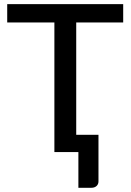

<svg xmlns="http://www.w3.org/2000/svg" viewBox="-20 -738 637 932"><path d="M350 -629V-83.5H458V142.5Q458 156.5 448.5 165Q439 173.5 424 173.5H360.5V0H244V-629H15V-718H578V-629Z"/></svg>

Font: Lato 2
Style: Regular
Weight: 500
Designer: Lukasz Dziedzic with Adam Twardoch and Botio Nikoltchev
Foundry: tyPoland Lukasz Dziedzic
Version: Version 2.015; 2015-08-06; http://www.latofonts.com/